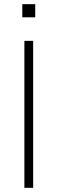

<svg xmlns="http://www.w3.org/2000/svg" viewBox="-20 -901 276 921"><path d="M97 0V-705H139V0ZM87 -818V-881H149V-818Z"/></svg>

Font: Mulish ExtraLight ExtraLight
Style: Regular
Weight: 250
Version: Version 3.603